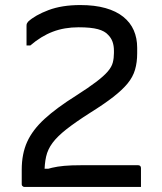

<svg xmlns="http://www.w3.org/2000/svg" viewBox="-20 -740 640 760"><path d="M298 -720Q355 -720 397.5 -708Q440 -696 468 -673.5Q496 -651 509.5 -620Q523 -589 523 -551V-529Q523 -493 514.5 -464Q506 -435 485 -409.5Q464 -384 428 -356Q392 -328 336 -293Q278 -256 242.5 -228Q207 -200 188 -174.5Q169 -149 162.5 -120Q156 -91 156 -52L128 -72H197L142 -63Q165 -71 186 -76Q207 -81 234 -83.5Q261 -86 301 -86H527Q532 -86 535 -83Q538 -80 538 -75Q538 -72 538 -64.5Q538 -57 538 -47.5Q538 -38 538 -28Q538 -18 538 -11Q538 -4 538 0Q536 0 510 0Q484 0 443.5 0Q403 0 355 0Q307 0 259 0Q211 0 171 0Q131 0 105 0Q79 0 77 0Q74 0 71.5 -1.5Q69 -3 67.5 -5Q66 -7 66 -11V-68Q66 -131 87.5 -178.5Q109 -226 156.5 -269.5Q204 -313 282 -362Q332 -394 361.5 -416.5Q391 -439 406.5 -457Q422 -475 426.5 -492.5Q431 -510 431 -530V-539Q431 -559 425.5 -574.5Q420 -590 408 -602Q395 -617 367.5 -624.5Q340 -632 291 -632Q235 -632 189 -614.5Q143 -597 100 -560H85Q85 -564 85 -572Q85 -580 85 -590.5Q85 -601 85 -610.5Q85 -620 85 -627.5Q85 -635 85 -638Q85 -644 86.5 -647Q88 -650 91 -654Q119 -680 172 -700Q225 -720 298 -720Z"/></svg>

Font: Recursive Monospace
Style: Regular
Weight: 400
Version: Version 1.047